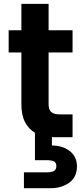

<svg xmlns="http://www.w3.org/2000/svg" viewBox="-20 -711 428 995"><path d="M24.9 -554.2H90.8V-690.9H231.9V-554.2H356V-439H231.9V-170.9Q231.9 -142.6 245.1 -130.9Q257.8 -118.2 291 -118.2H356V0H258.8Q252 0 249 -1V43Q275.4 43 297.9 49.8Q318.4 55.2 338.9 69.8Q358.4 84 368.2 104Q378.9 124.5 378.9 151.9Q378.9 178.7 368.2 201.2Q357.9 222.2 338.9 235.8Q316.9 250.5 295.9 256.8Q271.5 264.2 246.1 264.2H104V182.1H223.1Q244.6 182.1 258.8 175.8Q272 168.5 272 149.9Q272 130.9 258.8 125Q245.6 119.1 223.1 119.1H161.1V-22.9Q127.9 -43 109.9 -78.1Q90.8 -112.8 90.8 -171.9V-439H24.9Z"/></svg>

Font: PoppinsZ SemiBold
Style: Regular
Weight: 600
Designer: Ninad Kale (Devanagari), Jonny Pinhorn (Latin)
Foundry: Indian Type Foundry
Version: Version 3.002;FEAKit 1.0